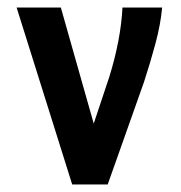

<svg xmlns="http://www.w3.org/2000/svg" viewBox="-20 -488 478 508"><path d="M171 0 24 -468H141L228 -161L269 -284Q284 -332 293 -379Q302 -426 304 -468H409Q405 -424 391.5 -373.5Q378 -323 361 -271L265 0Z"/></svg>

Font: Inconsolata SemiCondensed ExtraBold
Style: Regular
Weight: 800
Width: 4
Monospace: yes
Designer: Raph Levien, Cyreal, Brenton Simpson
Foundry: Raph Levien, Cyreal, Google
Version: Version 3.100; ttfautohint (v1.8.4.7-5d5b)